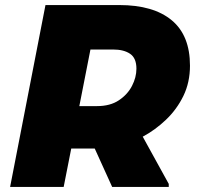

<svg xmlns="http://www.w3.org/2000/svg" viewBox="-20 -740 788 760"><path d="M20 0 160 -720H452Q587 -720 659.5 -660Q732 -600 732 -480Q732 -414 706 -360.5Q680 -307 637 -266Q594 -225 545 -199L648 -12V0H424L355 -152H262L232 0ZM428 -544H338L294 -320H364Q416 -320 450.5 -343Q485 -366 502.5 -400Q520 -434 520 -468Q520 -510 495 -527Q470 -544 428 -544Z"/></svg>

Font: Kufam Black
Style: Italic
Weight: 900
Italic angle: -11°
Designer: Artur Schmal
Foundry: Original Type
Version: Version 1.301; ttfautohint (v1.8.3)